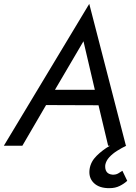

<svg xmlns="http://www.w3.org/2000/svg" viewBox="-45 -756 705 996"><path d="M240 -290 388 -542 447 -290ZM590 130Q580 137 567.5 144Q555 151 538 150Q517 148 508 135Q499 122 501 100Q505 78 522 59.5Q539 41 563 26Q587 11 610 0L608 -1L418 -736L-25 0H71L194 -211L466 -210L516 0H525Q487 22 456.5 52Q426 82 420 120Q413 165 441.5 193Q470 221 524 220Q553 220 576 208.5Q599 197 615 182Z"/></svg>

Font: Jost* 400 Book Italic
Style: Italic
Weight: 400
Italic angle: -10°
Version: Version 3.200; ttfautohint (v0.97) -l 8 -r 50 -G 200 -x 14 -